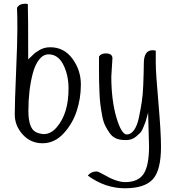

<svg xmlns="http://www.w3.org/2000/svg" viewBox="-20 -761 934 1028"><path d="M71 -719Q83 -741 115 -741Q122 -741 129 -739Q131 -686 131 -443Q132 -444 140.5 -452Q149 -460 151 -462Q153 -464 161 -471.5Q169 -479 173.5 -481.5Q178 -484 186 -489.5Q194 -495 200 -497.5Q206 -500 214 -503Q229 -508 249 -508Q323 -508 368 -446.5Q413 -385 413 -309Q413 -233 390 -164.5Q367 -96 319 -45Q271 6 207.5 6Q144 6 101.5 -41Q59 -88 59 -148.5Q59 -209 66 -372.5Q73 -536 73 -607.5Q73 -679 71 -719ZM214 -43Q253 -43 284 -80Q347 -153 347 -287Q347 -359 319 -414.5Q291 -470 240 -470Q211 -470 189 -441.5Q167 -413 155 -366Q132 -277 132 -168Q132 -76 170 -55Q187 -45 214 -43Z M750 -420Q750 -492 796 -492Q805 -492 814 -490Q814 -478 814 -425Q814 -372 828 -213Q842 -54 842 25Q842 151 798 199Q754 247 648.5 247Q543 247 450 179Q468 157 497 157Q508 158 532 172Q603 214 650 214Q720 214 749 170Q778 126 778 22Q778 -3 773 -158Q772 -155 766 -132.5Q760 -110 757 -103Q754 -96 746.5 -77Q739 -58 731 -50Q723 -42 710 -31Q688 -11 654.5 -11Q621 -11 601 -20Q581 -29 567.5 -48Q554 -67 543.5 -88Q533 -109 527 -141.5Q521 -174 517.5 -201Q514 -228 512.5 -267Q511 -306 510.5 -332Q510 -358 510 -398V-458Q520 -475 546 -475Q582 -475 582 -449L576 -352Q576 -225 603 -133Q630 -41 659 -41Q681 -41 698 -65Q715 -89 724 -132.5Q733 -176 739 -215Q745 -254 747 -306Q750 -385 750 -420Z"/></svg>

Font: Handlee
Style: Regular
Weight: 400
Designer: Joe Prince
Foundry: Joe Prince
Version: Version 1.001